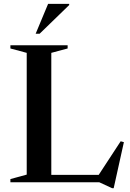

<svg xmlns="http://www.w3.org/2000/svg" viewBox="-20 -938 668 988"><path d="M565 30.5H557L491 0H165V-38H553L478 -23L601 -211L617.5 -206.5ZM244 -666V0H33.5V-16.5L117.5 -39.5V-666L33.5 -688.5V-705H328V-688.5ZM163.5 -764.5 227.5 -918H336V-912L184 -764.5Z"/></svg>

Font: Newsreader 60pt Medium
Style: Regular
Weight: 500
Designer: Hugues Gentile
Foundry: Production Type
Version: Version 1.003